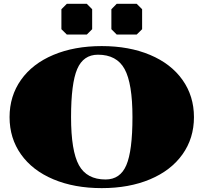

<svg xmlns="http://www.w3.org/2000/svg" viewBox="-20 -970 1060 1000"><path d="M560.1 -921.9 587.9 -950.2H691.9L720.2 -921.9V-817.9L691.9 -790H587.9L560.1 -817.9ZM299.8 -921.9 328.1 -950.2H432.1L460 -921.9V-817.9L432.1 -790H328.1L299.8 -817.9ZM761.5 -36.1Q652.3 9.8 509.8 9.8Q367.2 9.8 258.1 -36.1Q148.9 -82 89.4 -166Q29.8 -250 29.8 -359.9Q29.8 -469.7 89.4 -554Q148.9 -638.2 258.1 -684.1Q367.2 -730 509.8 -730Q652.3 -730 761.5 -684.1Q870.6 -638.2 930.4 -554Q990.2 -469.7 990.2 -359.9Q990.2 -250 930.4 -166Q870.6 -82 761.5 -36.1ZM529.8 -35.2Q606 -35.2 637.9 -109.6Q669.9 -184.1 669.9 -359.9Q669.9 -535.6 628.9 -610.4Q587.9 -685.1 490.2 -685.1Q414.1 -685.1 382.1 -610.4Q350.1 -535.6 350.1 -359.9Q350.1 -184.1 391.1 -109.6Q432.1 -35.2 529.8 -35.2Z"/></svg>

Font: Yokawerad
Style: Regular
Weight: 500
Designer: gluk
Foundry: gluk
Version: Version 0.79